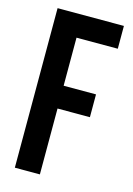

<svg xmlns="http://www.w3.org/2000/svg" viewBox="-109 -757 562 814"><g transform="rotate(15 172.0 -350.0)"><path d="M40 0V-700.2H331.1V-600.1H149.9V-389.2H292V-289.1H149.9V0Z"/></g></svg>

Font: Bebas Neue Bold
Style: Regular
Weight: 700
Designer: Ryoichi Tsunekawa
Foundry: Ryoichi Tsunekawa
Version: Version 1.300